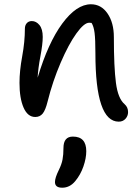

<svg xmlns="http://www.w3.org/2000/svg" viewBox="-20 -564 660 904"><path d="M539.1 8.8Q429.2 8.8 429.2 -313Q429.2 -378.4 425.3 -409.2Q421.4 -439.9 411.1 -456.1Q408.2 -457 399.9 -457Q376 -457 339.6 -406.5Q303.2 -356 265.6 -268.8Q228 -181.6 204.1 -85.9Q194.3 -45.9 181.2 -29.5Q168 -13.2 146 -13.2Q110.4 -13.2 91.1 -57.1Q71.8 -101.1 71.8 -173.8Q71.8 -230 84.5 -298.8Q97.2 -367.7 97.2 -429.2Q97.2 -444.8 106 -454.8Q114.7 -464.8 129.9 -464.8Q150.4 -464.8 165.8 -446Q181.2 -427.2 181.2 -390.1Q181.2 -356.9 170.2 -298.6Q159.2 -240.2 157.2 -198.2Q206.5 -362.8 273.4 -453.4Q340.3 -543.9 408.2 -543.9Q456.5 -543.9 486.3 -500.5Q516.1 -457 516.1 -389.2Q516.1 -247.6 525.9 -173.6Q535.6 -99.6 566.9 -73.2Q583 -59.1 583 -36.1Q583 -18.1 570.8 -4.6Q558.6 8.8 539.1 8.8ZM272.9 319.8Q238.8 319.8 238.8 293Q238.8 273.4 256.8 236.8Q270 210.4 274.4 187.3Q278.8 164.1 278.8 132.8Q278.8 79.1 323.2 79.1Q386.2 79.1 386.2 147.9Q386.2 181.2 372.6 220.2Q358.9 259.3 334 289.1Q308.6 319.8 272.9 319.8Z"/></svg>

Font: Shantell Sans Irregular Bouncy
Style: Regular
Weight: 400
Designer: Stephen Nixon, Anya Danilova, Shantell Martin
Foundry: Arrow Type
Version: Version 1.006;[9816181b4]